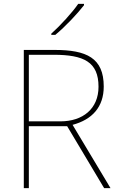

<svg xmlns="http://www.w3.org/2000/svg" viewBox="-20 -1065 617 992"><path d="M414 -1038V-1045H384C355 -1002 290 -931 245 -891V-885H266C319 -929 379 -993 414 -1038ZM262 -807H103V-93H129V-413H327L518 -93H551L355 -420C456 -447 516 -512 516 -618C516 -766 427 -807 262 -807ZM257 -782C413 -782 489 -745 489 -617C489 -503 408 -438 292 -438H129V-782Z"/></svg>

Font: Noto Sans Kannada UI Thin
Style: Regular
Weight: 100
Designer: Jelle Bosma - Monotype Design Team
Foundry: Monotype Imaging Inc.
Version: Version 2.005